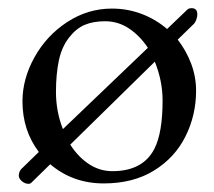

<svg xmlns="http://www.w3.org/2000/svg" viewBox="-20 -435 525 470"><path d="M415 -338Q436 -311 448 -279Q460 -247 460 -213Q460 -153 434 -101Q408 -49 357 -17.5Q306 14 234 14Q158 14 103 -33L57 12Q54 15 50 15Q41 15 33.5 8.5Q26 2 26 -5Q26 -17 36 -25L75 -63Q35 -116 35 -187Q35 -242 64.5 -295Q94 -348 144.5 -381Q195 -414 254 -414Q292 -414 326.5 -401Q361 -388 389 -364L438 -411Q442 -415 449 -415Q463 -415 463 -400Q463 -393 460 -385.5Q457 -378 452 -374ZM134 -119 342 -318Q322 -348 295.5 -365.5Q269 -383 237 -383Q208 -383 187 -374Q166 -365 149 -343Q131 -320 124 -286.5Q117 -253 117 -210Q117 -162 134 -119ZM359 -284 152 -81Q171 -51 197.5 -33.5Q224 -16 255 -16Q330 -16 358 -71Q378 -110 378 -189Q378 -237 359 -284Z"/></svg>

Font: EB Garamond
Style: Regular
Weight: 400
Designer: Georg Duffner and Octavio Pardo
Foundry: Georg Duffner
Version: Version 1.000; ttfautohint (v1.6)